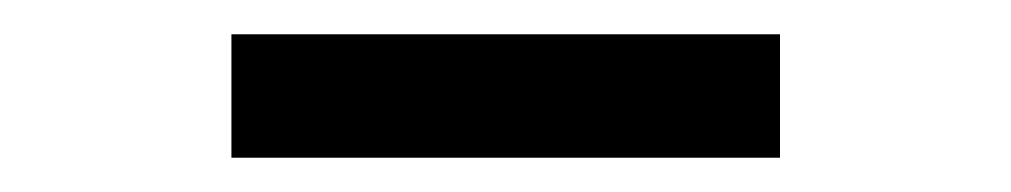

<svg xmlns="http://www.w3.org/2000/svg" viewBox="-20 -346 590 112"><path d="M115 -254V-326H435V-254Z"/></svg>

Font: M PLUS Code Latin SemiExpanded
Style: Regular
Weight: 400
Width: 6
Designer: Coji Morishita
Foundry: UNDERFOREST DESIGN
Version: Version 1.002; ttfautohint (v1.8.3)